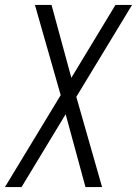

<svg xmlns="http://www.w3.org/2000/svg" viewBox="-22 -755 553 775"><path d="M-2 0 223 -371 119 -735H186L266 -441L444 -735H511L286 -364L390 0H323L243 -294L65 0Z"/></svg>

Font: Iosevka SS18 Light
Style: Italic
Weight: 300
Italic angle: -9°
Monospace: yes
Designer: Belleve Invis
Foundry: Belleve Invis
Version: Version 25.1.1; ttfautohint (v1.8.4)